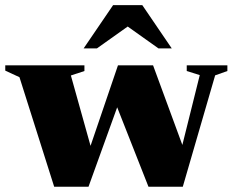

<svg xmlns="http://www.w3.org/2000/svg" viewBox="-31 -710 884 730"><path d="M728.5 -424.5 679 -440V-461.5H833.5V-440L787 -423.5L664 0H533.5L398 -344L438 -367L305.5 0H175L43 -416.5L-11 -441.5V-461.5H290V-440L238.5 -423L326 -110L293 -96L417.5 -461.5H551L680.5 -109.5L646.5 -95.5ZM287 -526 399 -690.5H510L622 -526H571.5L423 -631.5H486L337.5 -526Z"/></svg>

Font: Newsreader 36pt ExtraBold
Style: Regular
Weight: 800
Designer: Hugues Gentile
Foundry: Production Type
Version: Version 1.003